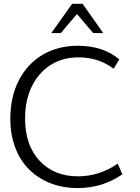

<svg xmlns="http://www.w3.org/2000/svg" viewBox="-20 -959 721 990"><path d="M293.5 -788.6 377 -886.7 460.4 -788.6H512.2L405.8 -939.5H352.1L244.6 -788.6ZM379.4 10.7C465.3 10.7 542.5 -12.7 610.8 -60.1L586.9 -115.2C524.4 -71.8 456.1 -49.8 381.8 -49.8C299.8 -49.8 233.9 -76.7 184.1 -129.9C134.3 -183.6 109.4 -255.9 109.4 -346.2C106.4 -530.8 219.2 -665 384.8 -663.1C454.1 -663.1 514.6 -643.6 565.9 -604.5L595.2 -652.8C539.6 -699.7 468.3 -723.1 380.9 -723.1C313 -723.1 252.9 -707.5 200.2 -676.8C147.9 -646 106.9 -602.1 77.1 -544.9C47.9 -487.8 33.2 -421.4 33.2 -346.2C33.2 -235.4 70.3 -143.1 132.3 -83C194.3 -22.9 280.3 10.7 379.4 10.7Z"/></svg>

Font: Ride Light
Style: Regular
Weight: 300
Version: Version 3.000